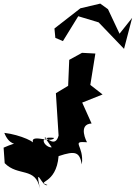

<svg xmlns="http://www.w3.org/2000/svg" viewBox="-32 -946 753 1065"><path d="M255 -129C224 -123 166 -194 268 -181C252 -146 115 -218 158 -140C178 -154 80 -199 -8 -209C41 -80 161 -203 -12 -127L-6 -41C68 35 165 -22 189 99C161 -41 203 97 231 80C165 56 280 80 293 -80C388 -112 409 -102 422 -34C436 -140 357 -164 451 -157C449 -158 398 -257 476 -261L424 -377L537 -422L469 -475L497 -649L423 -653L352 -614L346 -470L278 -429L293 -194C275 -127 230 -180 215 -186ZM631 -759 567 -895 524 -926 414 -900 270 -788 275 -736 317 -718 402 -856 515 -822 656 -675 701 -847Z"/></svg>

Font: Asimov Silicon
Style: Regular
Weight: 400
Designer: Google
Version: Version 2.000980; 2014